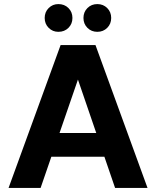

<svg xmlns="http://www.w3.org/2000/svg" viewBox="-20 -921 765 941"><path d="M22 0 277 -700H448L703 0H544L362 -531L179 0ZM133 -153 172 -269H540L578 -153ZM266 -765Q238 -765 218.5 -784.5Q199 -804 199 -833Q199 -862 218.5 -881.5Q238 -901 266 -901Q296 -901 315.5 -881.5Q335 -862 335 -833Q335 -804 315.5 -784.5Q296 -765 266 -765ZM457 -765Q428 -765 408.5 -784.5Q389 -804 389 -833Q389 -862 408.5 -881.5Q428 -901 457 -901Q486 -901 505.5 -881.5Q525 -862 525 -833Q525 -804 505.5 -784.5Q486 -765 457 -765Z"/></svg>

Font: DM Sans 11pt Black
Style: Regular
Weight: 900
Version: Version 4.004;gftools[0.9.30]